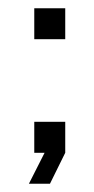

<svg xmlns="http://www.w3.org/2000/svg" viewBox="-20 -570 228 465"><path d="M63 -200V-275H138V-200L101 -125H50L88 -200ZM63 -550H138V-475H63Z"/></svg>

Font: Beorc Gothic
Style: Regular
Weight: 400
Version: Version 001.001